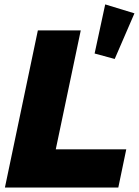

<svg xmlns="http://www.w3.org/2000/svg" viewBox="-20 -839 622 859"><path d="M2 0 149.4 -703.1H341.3L229.5 -170.9H544.9L509.3 0ZM493.2 -575.2 403.3 -599.6 450.7 -819.3 581.5 -779.3Z"/></svg>

Font: Schibsted Grotesk Black
Style: Italic
Weight: 900
Italic angle: -12°
Designer: Bakken & Baeck AS, Henrik Kongsvoll
Foundry: Schibsted ASA
Version: Version 1.100;gftools[0.9.25]